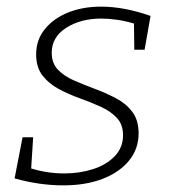

<svg xmlns="http://www.w3.org/2000/svg" viewBox="-20 -552 513 579"><path d="M171 7Q99 7 24 -14L48 -138H80L74 -44Q123 -29 174 -29Q220 -29 260.5 -42Q301 -55 326 -81Q351 -107 351 -144Q351 -177 332 -197Q313 -217 283 -230.5Q253 -244 219.5 -256Q186 -268 156.5 -284Q127 -300 108 -324.5Q89 -349 89 -388Q89 -432 115.5 -464.5Q142 -497 186 -514.5Q230 -532 285 -532Q354 -532 434 -504L416 -402H385L384 -481Q357 -489 332 -492.5Q307 -496 286 -496Q223 -496 179.5 -468Q136 -440 136 -393Q136 -361 155 -341.5Q174 -322 204 -309Q234 -296 267.5 -283.5Q301 -271 331 -255Q361 -239 379.5 -214Q398 -189 398 -150Q398 -103 369 -67.5Q340 -32 289 -12.5Q238 7 171 7Z"/></svg>

Font: Bitter Light
Style: Italic
Weight: 300
Italic angle: -9°
Designer: Sol Matas, and Bitter project Authors
Foundry: Sol Matas
Version: Version 2.001